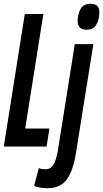

<svg xmlns="http://www.w3.org/2000/svg" viewBox="-33 -774 545 1014"><path d="M-13 0 98 -700H196L100 -95H228L213 0ZM446 -754Q492 -754 492 -708Q491 -671 476 -644Q461 -617 424 -617Q377 -617 377 -664Q378 -701 393 -727.5Q408 -754 446 -754ZM460 -541 369 29Q354 127 320 173.5Q286 220 218 220Q202 220 183.5 217.5Q165 215 147 208L172 114Q183 118 191 119Q199 120 208 120Q235 120 249.5 95Q264 70 272 25L362 -541Z"/></svg>

Font: Georama Extra Condensed SemiBold
Style: Italic
Weight: 600
Width: 2
Italic angle: -9°
Designer: Jean-Baptiste Levee
Foundry: Production Type
Version: Version 1.000